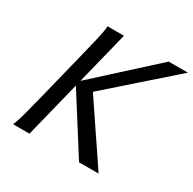

<svg xmlns="http://www.w3.org/2000/svg" viewBox="-154 -858 1022 1016"><g transform="rotate(30 356.5 -349.5)"><path d="M596.2 -698.7H713.4L322.3 -354L267.1 -356.4L198.2 -336.4ZM571.3 0H451.7L229 -351.6L300.3 -401.9ZM322.8 -698.7 148.9 0H48.8Q61.5 -28.8 75.9 -83Q90.3 -137.2 107.9 -208L178.2 -490.7Q195.8 -561 208.5 -615.5Q221.2 -669.9 222.7 -698.7Z"/></g></svg>

Font: Andika
Style: Italic
Weight: 400
Italic angle: -14°
Designer: Victor Gaultney, Annie Olsen, Julie Remington, Don Collingsworth, Eric Hays, Becca Hirsbrunner
Foundry: SIL International
Version: Version 6.101